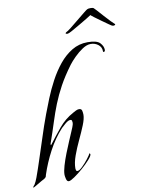

<svg xmlns="http://www.w3.org/2000/svg" viewBox="-131 -931 763 1010"><g transform="rotate(-10 250.5 -426.0)"><path d="M-34 13Q-36 13 -36 12Q-36 8 -32.5 4.5Q-29 1 -27 -2Q-19 -15 -11 -36.5Q-3 -58 4.5 -80.5Q12 -103 17 -118Q37 -177 56 -237Q75 -297 97 -356Q110 -391 128 -435.5Q146 -480 170 -525Q194 -570 224.5 -607.5Q255 -645 293 -668Q331 -691 377 -691Q427 -691 443.5 -673Q460 -655 460 -636Q460 -628 454.5 -626Q449 -624 449 -631Q449 -652 432 -665.5Q415 -679 392 -679Q371 -679 347.5 -663.5Q324 -648 303 -627Q282 -606 270 -590Q230 -536 205 -490Q180 -444 162.5 -400Q145 -356 129.5 -307Q114 -258 93 -198V-194Q93 -191 94 -191Q97 -194 97 -194Q128 -235 160.5 -274.5Q193 -314 239 -339Q246 -343 255 -347.5Q264 -352 272 -352Q285 -352 287.5 -340.5Q290 -329 290 -319Q290 -298 276.5 -264.5Q263 -231 244.5 -192Q226 -153 212.5 -115.5Q199 -78 199 -48Q199 -44 200.5 -38.5Q202 -33 208 -33Q218 -33 235 -49.5Q252 -66 267 -85.5Q282 -105 286 -114Q290 -110 290 -108Q290 -99 272.5 -79.5Q255 -60 231 -39Q207 -18 185 -3Q163 12 154 12Q144 12 140.5 -3Q137 -18 137 -25Q137 -44 145.5 -73Q154 -102 166.5 -134Q179 -166 191.5 -195Q204 -224 212 -243Q215 -249 221 -264.5Q227 -280 227 -287Q227 -292 225.5 -298Q224 -304 217 -304Q206 -304 190.5 -291Q175 -278 167 -270Q124 -223 92.5 -163.5Q61 -104 41 -43Q39 -35 38 -32Q37 -29 29 -23Q26 -22 10.5 -13Q-5 -4 -19 4.5Q-33 13 -34 13ZM280 -753Q276 -753 273 -755.5Q270 -758 276 -762Q284 -765 303.5 -780.5Q323 -796 345.5 -814.5Q368 -833 385.5 -847Q403 -861 406 -862Q411 -865 424 -865Q436 -865 440 -862Q442 -861 455 -846.5Q468 -832 485 -813Q502 -794 516.5 -779Q531 -764 534 -762Q537 -761 537 -758Q537 -755 531.5 -753.5Q526 -752 521 -754Q519 -754 504 -764.5Q489 -775 469.5 -789Q450 -803 434.5 -814.5Q419 -826 417 -829Q412 -825 392.5 -813.5Q373 -802 349.5 -788Q326 -774 307.5 -764Q289 -754 286 -754Q284 -753 280 -753Z"/></g></svg>

Font: Beau Rivage
Style: Regular
Weight: 400
Designer: Robert E. Leuschke
Foundry: Robert E. Leuschke
Version: Version 1.010; ttfautohint (v1.8.3)